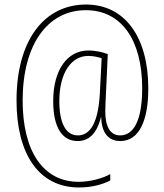

<svg xmlns="http://www.w3.org/2000/svg" viewBox="-20 -734 726 848"><path d="M635 -344C635 -568 533 -714 360 -714C177 -714 53 -559 53 -290C53 -57 149 94 329 94C382 94 431 82 467 63V35C431 55 376 69 327 69C170 69 80 -67 80 -290C80 -538 191 -689 359 -689C516 -689 608 -558 608 -344C608 -204 571 -136 511 -136C466 -136 445 -176 445 -241C445 -265 447 -300 448 -321L456 -495C435 -503 403 -511 370 -511C279 -511 215 -428 215 -287C215 -169 256 -111 323 -111C368 -111 407 -139 426 -217H427C428 -152 456 -111 511 -111C593 -111 635 -198 635 -344ZM242 -287C242 -414 296 -487 370 -487C392 -487 412 -482 429 -477L421 -322C414 -189 377 -136 324 -136C270 -136 242 -192 242 -287Z"/></svg>

Font: Noto Sans Thai Cond Thin
Style: Regular
Weight: 100
Width: 3
Designer: Monotype Design Team
Foundry: Monotype Imaging Inc.
Version: Version 2.002